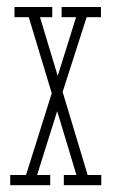

<svg xmlns="http://www.w3.org/2000/svg" viewBox="-20 -544 332 564"><path d="M10 0V-30H56.5L132 -270L64.5 -493.5H22.5V-523.5H133.5V-493.5H97.5L149.5 -321L203.5 -493.5H161V-523.5H276.5V-493.5H234.5L164 -274L237.5 -30H277.5V0H167.5V-30H204.5L148 -217.5L89 -30H127.5V0Z"/></svg>

Font: Imbue 10pt Thin
Style: Regular
Weight: 100
Designer: Tyler Finck
Foundry: Etcetera Type Company
Version: Version 1.102; ttfautohint (v1.8.3)